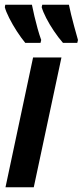

<svg xmlns="http://www.w3.org/2000/svg" viewBox="-29 -786 347 806"><path d="M-5.9 0 109.9 -544.9H229L112.8 0ZM235.4 -606Q215.8 -628.4 197.3 -656Q178.7 -683.6 165 -710.2Q151.4 -736.8 146 -755.9L148.4 -766.1H260.3Q264.2 -747.6 269.5 -725.1Q274.9 -702.6 282.2 -676Q289.6 -649.4 298.3 -618.2L295.4 -606ZM77.1 -606Q60.1 -626.5 41.7 -654.8Q23.4 -683.1 9.5 -710.7Q-4.4 -738.3 -8.8 -755.9L-6.8 -766.1H105Q109.4 -744.1 115.5 -718Q121.6 -691.9 128.9 -665.8Q136.2 -639.6 144 -618.2L141.1 -606Z"/></svg>

Font: Open Sans Condensed
Style: Italic
Weight: 400
Width: 3
Italic angle: -12°
Designer: Monotype Design Team
Foundry: Monotype Imaging Inc.
Version: Version 3.000